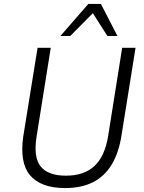

<svg xmlns="http://www.w3.org/2000/svg" viewBox="-20 -948 734 976"><path d="M311 8Q248 8 203 -9Q158 -26 131.5 -58.5Q105 -91 97 -140Q89 -189 98 -253L171 -705H238L166 -254Q149 -148 187 -101.5Q225 -55 315 -55Q407 -55 460 -104Q513 -153 530 -258L601 -705H669L598 -262Q584 -171 547.5 -111Q511 -51 452 -21.5Q393 8 311 8ZM287 -765 429 -928H493L577 -765H526L452 -881L337 -765Z"/></svg>

Font: Nunito Sans 7pt SemiCondensed Light
Style: Italic
Weight: 300
Width: 4
Italic angle: -9°
Designer: Vernon Adams
Foundry: Vernon Adams
Version: Version 3.101;gftools[0.9.27]